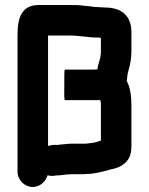

<svg xmlns="http://www.w3.org/2000/svg" viewBox="-20 -693 595 767"><path d="M369 -543H374C377 -542 380 -542 383 -542V-479L381 -467C381 -464 381 -462 380 -460C376 -447 371 -431 369 -416C367 -416 358 -415 356 -415H239C236 -415 237 -365 237 -354C236 -313 237 -293 239 -293H381C382 -288 382 -284 383 -281V-131C381 -130 379 -130 378 -130C368 -126 350 -121 338 -121C335 -120 329 -120 321 -119H265C256 -119 247 -118 238 -117L216 -115C215 -114 213 -114 212 -114C198 -115 183 -114 172 -110V-551H259C299 -551 332 -543 369 -543ZM486 -370C487 -373 487 -377 488 -381C488 -390 491 -403 493 -411C500 -434 505 -459 505 -489V-565C505 -629 466 -663 400 -663C388 -663 378 -665 365 -665H359C353 -666 346 -667 338 -668L316 -670C299 -673 279 -673 259 -673H135C67 -673 50 -623 50 -554V-7C50 26 78 54 111 54C140 54 164 31 170 7C182 11 192 10 204 8C225 8 244 3 265 3H303C308 3 316 3 327 2C354 2 371 -4 392 -8C408 -11 420 -17 435 -19C446 -22 457 -26 468 -33C496 -52 505 -73 505 -112V-273C505 -310 500 -345 486 -370Z"/></svg>

Font: Electronic
Style: Ti
Weight: 900
Version: Version 1.011